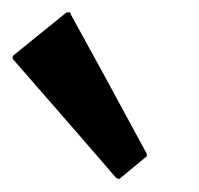

<svg xmlns="http://www.w3.org/2000/svg" viewBox="-54 -1001 314 303"><path d="M175.8 -752.9Q163.1 -742.2 135.7 -719.7Q135.7 -718.8 134.8 -718.8Q133.8 -718.8 132.8 -718.8Q131.8 -718.8 130.9 -719.7Q129.9 -719.7 128.9 -720.7Q75.2 -783.2 -33.2 -907.2Q-33.2 -907.2 -34.2 -909.2Q-34.2 -910.2 -34.2 -911.1Q-34.2 -911.1 -33.2 -913.1Q-32.2 -914.1 -32.2 -914.1Q-4.9 -936.5 49.8 -980.5Q50.8 -981.4 51.8 -981.4Q53.7 -981.4 53.7 -981.4Q55.7 -981.4 56.6 -981.4Q57.6 -980.5 57.6 -978.5Q97.7 -906.2 176.8 -759.8Q177.7 -758.8 177.7 -756.8Q177.7 -756.8 177.7 -755.9Q177.7 -753.9 175.8 -752.9Z"/></svg>

Font: Typeface
Style: Regular
Weight: 400
Version: Version 1.0